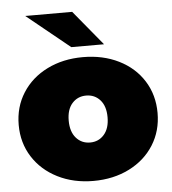

<svg xmlns="http://www.w3.org/2000/svg" viewBox="-54 -817 786 876"><g transform="rotate(-5 339.0 -378.5)"><path d="M21 -274Q21 -356 62 -420.5Q103 -485 175.5 -521Q248 -557 339 -557Q431 -557 503.5 -521Q576 -485 616.5 -420.5Q657 -356 657 -274Q657 -192 616.5 -127.5Q576 -63 503.5 -26.5Q431 10 339 10Q248 10 175.5 -26.5Q103 -63 62 -127.5Q21 -192 21 -274ZM428 -274Q428 -325 403 -353Q378 -381 339 -381Q300 -381 275 -353Q250 -325 250 -274Q250 -223 275 -194.5Q300 -166 339 -166Q378 -166 403 -194.5Q428 -223 428 -274ZM94 -767H309L441 -607H291Z"/></g></svg>

Font: Montserrat Alternates Black
Style: Regular
Weight: 900
Designer: Julieta Ulanovsky
Foundry: Julieta Ulanovsky
Version: Version 7.200